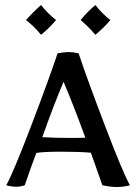

<svg xmlns="http://www.w3.org/2000/svg" viewBox="-20 -742 544 767"><path d="M389 -2 343 -132Q296 -136 226 -136Q152 -136 125 -131Q103 -73 79 -2Q61 4 46 4Q26 4 5 -2Q33 -52 104 -238Q175 -424 210 -529Q237 -534 254 -534Q272 -534 294 -529Q329 -424 400 -238Q471 -52 499 -2Q474 5 446 5Q420 5 389 -2ZM321 -192Q272 -326 234 -415Q198 -332 149 -194Q200 -191 264 -191Q305 -191 321 -192ZM84 -662Q112 -694 144 -722Q170 -688 204 -662Q175 -628 144 -603Q117 -636 84 -662ZM302 -662Q327 -693 361 -722Q387 -688 421 -662Q392 -628 361 -603Q334 -635 302 -662Z"/></svg>

Font: Mirza
Style: Regular
Weight: 400
Designer: Arabic design by Kourosh Beigpour, Latin design by Eduardo Tunni, engineering by Lasse Fister
Version: Version 1.000